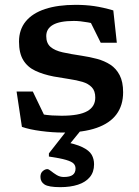

<svg xmlns="http://www.w3.org/2000/svg" viewBox="-20 -538 576 793"><path d="M292.5 -518Q333 -518 369.2 -512.8Q405.5 -507.5 448 -495L462.5 -361.5H396L335 -484.5L410 -427.5Q376.5 -439.5 343.5 -445.5Q310.5 -451.5 285 -451.5Q227 -451.5 199 -435.5Q171 -419.5 171 -389Q171 -359.5 188.8 -344.2Q206.5 -329 239.2 -321.8Q272 -314.5 316.5 -308Q350 -303 380.8 -294.8Q411.5 -286.5 435.8 -270.8Q460 -255 474.2 -227.5Q488.5 -200 488.5 -157Q488.5 -103 461.2 -66Q434 -29 379 -9.8Q324 9.5 240.5 9.5Q197 9.5 149.5 3.2Q102 -3 70.5 -14L48.5 -160H115.5L182.5 -21L116 -75Q133.5 -69.5 153.8 -66Q174 -62.5 194.8 -61.2Q215.5 -60 234.5 -60Q307 -60 340.2 -78.8Q373.5 -97.5 373.5 -135Q373.5 -162.5 359.2 -177.5Q345 -192.5 320.8 -199.8Q296.5 -207 265.8 -211.5Q235 -216 202 -222Q158 -230.5 125.8 -245.8Q93.5 -261 76 -289.8Q58.5 -318.5 58.5 -366Q58.5 -415.5 86.2 -449.5Q114 -483.5 166.5 -500.8Q219 -518 292.5 -518ZM229 235Q181 235 164 224Q147 213 147 192.5Q147 177 156.5 168.8Q166 160.5 175.5 160.5Q181 160.5 190.8 168.5Q200.5 176.5 214 184.8Q227.5 193 243.5 193Q269 193 280.5 184.2Q292 175.5 292 158Q292 146 284.2 137.8Q276.5 129.5 253 122.5Q229.5 115.5 182 108.5V95.5L268.5 -15H326.5L241.5 89.5L237 46Q292 56 320.2 69.8Q348.5 83.5 358.5 101Q368.5 118.5 368.5 140.5Q368.5 172.5 351 193.5Q333.5 214.5 302 224.8Q270.5 235 229 235Z"/></svg>

Font: Newsreader 7pt Medium
Style: Regular
Weight: 500
Designer: Hugues Gentile
Foundry: Production Type
Version: Version 1.003